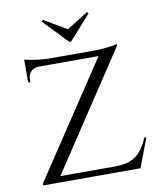

<svg xmlns="http://www.w3.org/2000/svg" viewBox="-87 -861 782 931"><g transform="rotate(-10 304.0 -395.5)"><path d="M520 -614Q520 -614 520 -609.5Q520 -605 520 -605L120 0H50V-9L423 -571H65V-601H407Q428 -601 452 -603Q476 -605 495 -608Q514 -611 520 -614ZM529 -30 522 0H115V-30ZM583 -143 529 0H379L413 -30Q462 -31 491.5 -45Q521 -59 540 -84.5Q559 -110 573 -143ZM65 -573H126V-571Q104 -570 90 -555.5Q76 -541 76 -519V-504H65ZM65 -617Q74 -614 93 -610.5Q112 -607 134.5 -604.5Q157 -602 177 -601L65 -591ZM411 -783 405 -791 300 -725 187 -791 181 -783 295 -664H305Z"/></g></svg>

Font: Cinzel
Style: Regular
Weight: 400
Designer: Natanael Gama
Version: Version 2.000